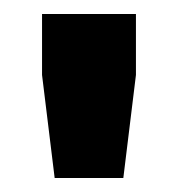

<svg xmlns="http://www.w3.org/2000/svg" viewBox="-20 -662 254 274"><path d="M40 -642H174V-555L156 -408H58L40 -555Z"/></svg>

Font: Bakbak One
Style: Regular
Weight: 400
Designer: Saumya Kishore and Sanchit Sawaria
Foundry: A Good Feeling
Version: Version 1.003; ttfautohint (v1.8.3)